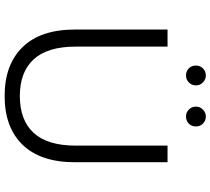

<svg xmlns="http://www.w3.org/2000/svg" viewBox="-60 -846 912 832"><g transform="rotate(90 396.0 -430.0)"><path d="M108 -299V-700H182V-302Q182 -180 237 -120Q292 -60 396 -60Q501 -60 556 -120Q611 -180 611 -302V-700H683V-299Q683 -150 607.5 -72Q532 6 396 6Q260 6 184 -72Q108 -150 108 -299ZM264 -823Q264 -841 276.5 -853.5Q289 -866 307 -866Q324 -866 337 -853.5Q350 -841 350 -823Q350 -805 337.5 -792.5Q325 -780 307 -780Q289 -780 276.5 -792Q264 -804 264 -823ZM485 -866Q503 -866 515.5 -853.5Q528 -841 528 -823Q528 -804 515.5 -792Q503 -780 485 -780Q467 -780 454.5 -792.5Q442 -805 442 -823Q442 -841 455 -853.5Q468 -866 485 -866Z"/></g></svg>

Font: APTA Sans Regular
Style: Regular
Weight: 400
Version: Version 7.200